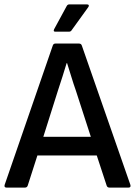

<svg xmlns="http://www.w3.org/2000/svg" viewBox="-21 -853 613 873"><path d="M9 0Q-3 0 0 -12L219 -646Q222 -655 231 -655H338Q348 -655 351 -646L572 -12Q575 0 563 0H477Q467 0 464 -9L419 -146H149L105 -9Q102 0 92 0ZM243 -443 176 -231H392L324 -441Q313 -472 303.5 -503.5Q294 -535 284 -566H282Q273 -535 263 -504.5Q253 -474 243 -443ZM230 -709Q220 -709 225 -720L282 -825Q286 -833 294 -833H375Q381 -833 382.5 -829Q384 -825 380 -820L305 -716Q301 -709 293 -709Z"/></svg>

Font: Sofia Sans SemiBold
Style: Regular
Weight: 600
Designer: Botio Nikoltchev, Ani Petrova
Foundry: lettersoup
Version: Version 4.101; ttfautohint (v1.8.4.7-5d5b)